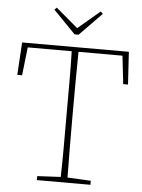

<svg xmlns="http://www.w3.org/2000/svg" viewBox="-58 -911 710 957"><g transform="rotate(5 297.0 -432.5)"><path d="M20 -514 30 -677H564L574 -514H550L534 -655H314Q313 -584 312.5 -512Q312 -440 312 -367V-310Q312 -239 312.5 -168Q313 -97 314 -26L431 -20V0H163V-20L280 -26Q282 -97 282 -168Q282 -239 282 -310V-367Q282 -440 282 -512Q282 -584 280 -655H60L44 -514ZM187 -865 297 -772 407 -865 418 -854 307 -740H287L176 -854Z"/></g></svg>

Font: Source Serif Pro ExtraLight
Style: Regular
Weight: 200
Designer: Frank Grießhammer
Foundry: Adobe Systems Incorporated
Version: Version 3.001;hotconv 1.0.111;makeotfexe 2.5.65597